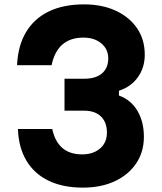

<svg xmlns="http://www.w3.org/2000/svg" viewBox="-20 -839 740 878"><path d="M638 -213Q638 -144 602.5 -91.5Q567 -39 504.5 -10Q442 19 359 19Q268 19 202.5 -12.5Q137 -44 101 -104Q65 -164 62 -249H219Q231 -192 265 -162.5Q299 -133 356 -133Q390 -133 415.5 -145.5Q441 -158 455 -180Q469 -202 469 -232Q469 -280 441.5 -306.5Q414 -333 363 -333H275V-479H366Q418 -479 446.5 -503.5Q475 -528 475 -572Q475 -614 443.5 -640.5Q412 -667 361 -667Q302 -667 265.5 -635.5Q229 -604 216 -541H58Q62 -630 99 -692Q136 -754 203 -786.5Q270 -819 364 -819Q447 -819 509.5 -790Q572 -761 607 -709.5Q642 -658 642 -589Q642 -530 610.5 -486Q579 -442 524 -424V-402Q578 -383 608 -333Q638 -283 638 -213Z"/></svg>

Font: Martian Mono
Style: Bold
Weight: 700
Designer: Roman Shamin
Foundry: Evil Martians
Version: Version 1.000